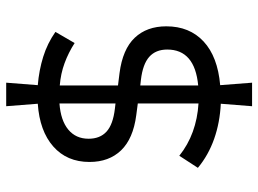

<svg xmlns="http://www.w3.org/2000/svg" viewBox="-127 -625 834 620"><g transform="rotate(-90 290.0 -315.0)"><path d="M257 82 265 -19Q204 -22 151.5 -40.5Q99 -59 58 -93L97 -153Q132 -125 174.5 -109.5Q217 -94 266 -91V-287L228 -292Q152 -302 114.5 -341Q77 -380 77 -443Q77 -516 127 -560Q177 -604 265 -610L257 -712H333L325 -610Q373 -606 416.5 -592.5Q460 -579 497 -553L461 -491Q430 -511 396 -523.5Q362 -536 324 -539V-351L364 -346Q441 -336 478 -297Q515 -258 515 -195Q515 -120 466 -74.5Q417 -29 325 -21L333 82ZM266 -359V-540Q211 -536 181.5 -511.5Q152 -487 152 -446Q152 -409 175 -388Q198 -367 249 -361ZM324 -92Q440 -103 440 -192Q440 -229 416.5 -250Q393 -271 342 -277L324 -279Z"/></g></svg>

Font: Sometype Mono
Style: Regular
Weight: 400
Monospace: yes
Designer: Ryoichi Tsunekawa
Foundry: Dharma Type
Version: Version 1.000; ttfautohint (v1.8.3)